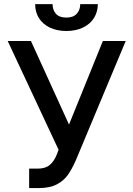

<svg xmlns="http://www.w3.org/2000/svg" viewBox="-20 -907 650 936"><path d="M122.1 -85H164.1Q201.2 -85 222.2 -102.5Q243.2 -120.1 255.9 -151.4L265.6 -176.8L17.6 -707H130.9L316.4 -299.8L481.4 -707H592.8L348.6 -123Q329.6 -80.6 309.8 -53Q290 -25.4 256.1 -7.8Q222.2 9.8 169.9 9.8H122.1ZM303.7 -755.9Q257.8 -755.9 223.1 -772.5Q188.5 -789.1 169.9 -818.6Q151.4 -848.1 151.4 -886.7H236.3Q236.3 -858.4 252.7 -839.8Q269 -821.3 303.7 -821.3Q337.4 -821.3 354.2 -840.1Q371.1 -858.9 371.1 -886.7H457Q456.5 -848.1 437.7 -818.6Q418.9 -789.1 384.3 -772.5Q349.6 -755.9 303.7 -755.9Z"/></svg>

Font: Pretendard Medium
Style: Regular
Weight: 500
Designer: Base glyphs from Inter by Rasmus Andersson; Hangeul glyphs from Noto Sans CJK(Source Han Sans) by Jang Soo-young and Kan
Foundry: Kil Hyung-jin
Version: Version 1.309